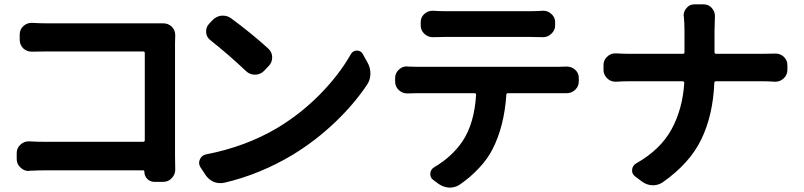

<svg xmlns="http://www.w3.org/2000/svg" viewBox="-20 -811 3686 880"><path d="M783.2 -33.2Q783.2 -11.7 767.6 4.9Q752 22.5 728.5 22.5H687.5Q668 22.5 654.8 8.8Q641.6 -4.9 641.6 -24.4Q641.6 -30.3 635.7 -30.3H186.5Q156.2 -30.3 114.3 -28.3Q113.3 -27.3 111.3 -27.3Q89.8 -27.3 74.2 -43Q56.6 -58.6 56.6 -82V-109.4Q56.6 -132.8 74.2 -148.4Q89.8 -163.1 111.3 -163.1Q113.3 -163.1 114.3 -163.1Q150.4 -161.1 181.6 -161.1H635.7Q643.6 -161.1 643.6 -168V-567.4Q643.6 -575.2 635.7 -575.2H194.3Q164.1 -575.2 127.9 -574.2Q127 -574.2 125 -574.2Q103.5 -574.2 86.9 -588.9Q70.3 -605.5 70.3 -628.9V-652.3Q70.3 -675.8 86.9 -691.4Q103.5 -706.1 124 -706.1Q126 -706.1 127.9 -706.1Q163.1 -704.1 194.3 -704.1H697.3Q710.9 -704.1 727.5 -704.1Q727.5 -704.1 728.5 -704.1Q751 -704.1 767.6 -688.5Q783.2 -671.9 783.2 -650.4Q783.2 -649.4 783.2 -648.4Q782.2 -627.9 782.2 -614.3V-95.7Z M945.3 -626Q926.8 -639.6 924.8 -662.1Q924.8 -665 924.8 -668Q924.8 -687.5 938.5 -702.1L953.1 -717.8Q970.7 -736.3 995.1 -739.3Q999 -739.3 1002.9 -739.3Q1022.5 -739.3 1040 -726.6Q1132.8 -658.2 1209 -588.9Q1227.5 -572.3 1227.5 -547.9Q1227.5 -524.4 1210.9 -507.8L1189.5 -485.4Q1172.9 -468.8 1148.4 -468.8Q1125 -468.8 1108.4 -484.4Q1030.3 -558.6 945.3 -626ZM1008.8 26.4Q999 28.3 990.2 28.3Q974.6 28.3 959 22.5Q935.5 11.7 920.9 -10.7L898.4 -44.9Q892.6 -54.7 892.6 -65.4Q892.6 -73.2 896.5 -81.1Q904.3 -99.6 924.8 -103.5Q1106.4 -138.7 1251 -224.6Q1358.4 -289.1 1446.3 -378.4Q1534.2 -467.8 1587.9 -562.5Q1597.7 -579.1 1615.2 -579.1Q1616.2 -579.1 1616.2 -579.1Q1633.8 -579.1 1642.6 -563.5L1665 -523.4Q1677.7 -501 1677.7 -474.6Q1677.7 -446.3 1663.1 -423.8Q1602.5 -333 1514.6 -249.5Q1426.8 -166 1323.2 -102.5Q1171.9 -11.7 1008.8 26.4Z M2416 -641.6H2014.6Q1993.2 -641.6 1965.8 -640.6Q1964.8 -640.6 1962.9 -640.6Q1941.4 -640.6 1924.8 -656.2Q1908.2 -671.9 1908.2 -695.3V-709Q1908.2 -732.4 1924.8 -747.1Q1941.4 -761.7 1961.9 -761.7Q1963.9 -761.7 1965.8 -761.7Q1990.2 -759.8 2013.7 -759.8H2416Q2441.4 -759.8 2466.8 -761.7Q2468.8 -761.7 2470.7 -761.7Q2491.2 -761.7 2506.8 -747.1Q2524.4 -732.4 2524.4 -709V-695.3Q2524.4 -671.9 2506.8 -656.2Q2491.2 -640.6 2468.8 -640.6Q2467.8 -640.6 2466.8 -640.6Q2438.5 -641.6 2416 -641.6ZM1886.7 -504.9H2542Q2555.7 -504.9 2575.2 -505.9Q2577.1 -505.9 2579.1 -505.9Q2599.6 -505.9 2616.2 -491.2Q2632.8 -476.6 2632.8 -453.1V-438.5Q2632.8 -415 2616.2 -399.4Q2599.6 -383.8 2577.1 -383.8Q2576.2 -383.8 2575.2 -383.8Q2557.6 -383.8 2542 -383.8H2308.6Q2300.8 -383.8 2300.8 -377Q2291 -231.4 2237.3 -127Q2215.8 -84 2175.8 -41Q2135.7 2 2085.9 36.1Q2065.4 48.8 2042 48.8Q2040 48.8 2037.1 48.8Q2011.7 46.9 1989.3 31.2L1965.8 13.7Q1952.1 3.9 1952.1 -12.7Q1952.1 -34.2 1970.7 -44.9Q2051.8 -92.8 2099.6 -163.1Q2154.3 -245.1 2162.1 -377Q2162.1 -383.8 2154.3 -383.8H1886.7Q1871.1 -383.8 1848.6 -382.8Q1847.7 -382.8 1845.7 -382.8Q1824.2 -382.8 1807.6 -398.4Q1791 -414.1 1791 -437.5V-453.1Q1791 -476.6 1808.6 -492.2Q1824.2 -506.8 1844.7 -506.8Q1846.7 -506.8 1848.6 -505.9Q1870.1 -504.9 1886.7 -504.9Z M3254.9 -571.3Q3254.9 -564.5 3262.7 -564.5H3480.5Q3504.9 -564.5 3531.2 -565.4Q3533.2 -565.4 3535.2 -565.4Q3556.6 -565.4 3572.3 -550.8Q3588.9 -535.2 3588.9 -512.7V-491.2Q3588.9 -467.8 3572.3 -452.1Q3555.7 -436.5 3534.2 -436.5Q3533.2 -436.5 3531.2 -436.5Q3501 -438.5 3479.5 -438.5H3261.7Q3253.9 -438.5 3253.9 -430.7Q3248 -284.2 3194.8 -173.3Q3141.6 -62.5 3017.6 24.4Q2997.1 38.1 2973.6 38.1Q2971.7 38.1 2969.7 38.1Q2944.3 37.1 2922.9 21.5L2891.6 -2Q2877 -12.7 2877 -29.3Q2877 -50.8 2896.5 -62.5Q3006.8 -125 3057.6 -217.8Q3108.4 -310.5 3116.2 -430.7Q3116.2 -438.5 3108.4 -438.5H2861.3Q2835 -438.5 2803.7 -436.5Q2801.8 -436.5 2800.8 -436.5Q2779.3 -436.5 2763.7 -451.2Q2746.1 -467.8 2746.1 -490.2V-513.7Q2746.1 -536.1 2763.7 -551.8Q2778.3 -566.4 2799.8 -566.4Q2801.8 -566.4 2803.7 -566.4Q2833 -564.5 2857.4 -564.5H3109.4Q3117.2 -564.5 3117.2 -571.3V-673.8Q3117.2 -703.1 3114.3 -734.4Q3113.3 -737.3 3113.3 -740.2Q3113.3 -758.8 3126 -773.4Q3139.6 -791 3162.1 -791H3205.1Q3228.5 -791 3243.2 -773.4Q3256.8 -757.8 3256.8 -737.3L3254.9 -672.9Z"/></svg>

Font: Gen Jyuu Gothic P Bold
Style: Bold
Weight: 700
Designer: [Source Han Sans]
Ryoko NISHIZUKA  (kana & ideographs); Paul D. Hunt (Latin, Greek & Cyrillic); Wenlong ZHANG  (bopomofo
Version: Version 1.002.20150607